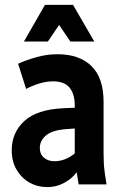

<svg xmlns="http://www.w3.org/2000/svg" viewBox="-20 -755 505 786"><path d="M28 -140Q28 -212 79.5 -259.5Q131 -307 240 -312L286 -314V-323Q286 -370 265 -396Q244 -422 197 -422Q169 -422 139 -412.5Q109 -403 87 -391L54 -494Q84 -508 127.5 -520.5Q171 -533 215 -533Q305 -533 354.5 -484.5Q404 -436 404 -338V-124Q404 -103 405 -86Q406 -69 409 -47L416 0H302L294 -50Q274 -23 242 -6Q210 11 174 11Q134 11 101 -7.5Q68 -26 48 -60Q28 -94 28 -140ZM143 -150Q143 -124 160 -109.5Q177 -95 203 -95Q247 -95 286 -127V-229L246 -226Q191 -221 167 -199.5Q143 -178 143 -150ZM78 -585 164 -735H279L366 -585H268L222 -653L176 -585Z"/></svg>

Font: Radio Canada Condensed SemiBold
Style: Regular
Weight: 600
Width: 3
Designer: Charles Daoud, Etienne Aubert Bonn, Alexandre Saumier Demers, Jacques Le Bailly
Foundry: Radio-Canada
Version: Version 2.104; ttfautohint (v1.8.4.7-5d5b);gftools[0.9.28.de